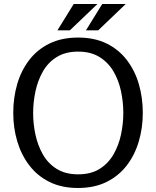

<svg xmlns="http://www.w3.org/2000/svg" viewBox="-20 -925 777 956"><path d="M368 11Q287 11 226.5 -19Q166 -49 126 -101.5Q86 -154 66 -221Q46 -288 46 -363Q46 -438 65.5 -505.5Q85 -573 125 -625.5Q165 -678 226 -708Q287 -738 369 -738Q451 -738 511.5 -708Q572 -678 612 -625.5Q652 -573 671.5 -505.5Q691 -438 691 -363Q691 -288 671 -220.5Q651 -153 611 -101Q571 -49 510.5 -19Q450 11 368 11ZM369 -57Q433 -57 476 -84Q519 -111 545 -156Q571 -201 582.5 -255Q594 -309 594 -363Q594 -417 582.5 -471Q571 -525 545 -569.5Q519 -614 475.5 -641Q432 -668 369 -668Q306 -668 262.5 -641Q219 -614 193.5 -569Q168 -524 156.5 -470Q145 -416 145 -362Q145 -308 156.5 -254.5Q168 -201 193.5 -156Q219 -111 262.5 -84Q306 -57 369 -57ZM347 -905H465L328 -774H266ZM489 -905H606L469 -774H408Z"/></svg>

Font: Rosario Light
Style: Regular
Weight: 300
Designer: Hector Gatti
Foundry: Omnibus Type
Version: Version 1.101; ttfautohint (v1.8.1.43-b0c9)